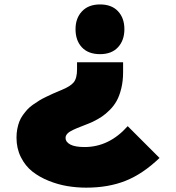

<svg xmlns="http://www.w3.org/2000/svg" viewBox="-20 -842 802 875"><path d="M562 -267.1 707 -122.1Q630.9 -49.3 552.5 -18.1Q474.1 13.2 373 13.2Q329.6 13.2 286.9 6.1Q244.1 -1 201.7 -18.1Q159.2 -35.2 127.2 -60.5Q95.2 -85.9 75.2 -125.7Q55.2 -165.5 55.2 -214.8Q55.2 -235.8 58.8 -254.6Q62.5 -273.4 68.4 -288.6Q74.2 -303.7 84.7 -318.1Q95.2 -332.5 105 -343.3Q114.7 -354 130.4 -365Q146 -376 158.7 -383.8Q171.4 -391.6 190.7 -400.9Q210 -410.2 223.6 -416.3Q237.3 -422.4 258.8 -431.2Q300.8 -448.2 315.9 -466.8Q331.1 -485.4 331.1 -525.9V-558.1H541V-513.2Q541 -473.6 533 -440.2Q524.9 -406.7 512.5 -383.8Q500 -360.8 481 -341.6Q461.9 -322.3 443.8 -310.3Q425.8 -298.3 402.8 -287.1Q387.2 -279.8 356.4 -268.1Q325.7 -256.3 313 -250Q278.8 -234.4 278.8 -213.9Q278.8 -194.8 300.5 -183.3Q322.3 -171.9 365.2 -171.9Q477.5 -171.9 562 -267.1ZM436 -595.2Q382.3 -595.2 353.3 -626.2Q324.2 -657.2 324.2 -709Q324.2 -759.3 353.8 -790.5Q383.3 -821.8 436 -821.8Q488.8 -821.8 517.8 -790.8Q546.9 -759.8 546.9 -709Q546.9 -658.2 517.8 -626.7Q488.8 -595.2 436 -595.2Z"/></svg>

Font: Sinkin Sans 900 X Black
Style: Regular
Weight: 950
Designer: Keith Bates
Foundry: K-Type
Version: Sinkin Sans (version 1.0)  by Keith Bates   •   © 2014   www